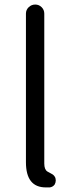

<svg xmlns="http://www.w3.org/2000/svg" viewBox="-20 -816 318 849"><path d="M182.6 12.7Q94.7 12.7 94.7 -98.6V-755.9Q94.7 -772.5 106.9 -784.2Q119.1 -795.9 135.7 -795.9Q152.3 -795.9 164.1 -784.2Q175.8 -772.5 175.8 -755.9V-92.8Q175.8 -66.4 189.5 -57.6Q191.4 -56.6 200.2 -51.8Q209 -46.9 212.4 -44.9Q215.8 -43 220.2 -37.6Q224.6 -32.2 225.6 -26.4V-25.4Q226.6 -21.5 226.6 -18.6Q226.6 -8.8 221.7 0Q213.9 10.7 200.2 12.7Q192.4 12.7 182.6 12.7Z"/></svg>

Font: Gen Jyuu Gothic P Normal
Style: Regular
Weight: 300
Designer: [Source Han Sans]
Ryoko NISHIZUKA  (kana & ideographs); Paul D. Hunt (Latin, Greek & Cyrillic); Wenlong ZHANG  (bopomofo
Version: Version 1.002.20150607